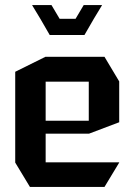

<svg xmlns="http://www.w3.org/2000/svg" viewBox="-20 -737 531 757"><path d="M98 0 40 -96V-454L159 -513H392L450 -416V-255L331 -210H160V-97H450V-96L392 0ZM160 -415V-261H330V-415ZM278 -663 310 -717H382V-716L350 -663L313 -599H176L139 -663L107 -716V-717H183L215 -663Z"/></svg>

Font: Foldit Thin Medium
Style: Regular
Weight: 500
Version: Version 1.003